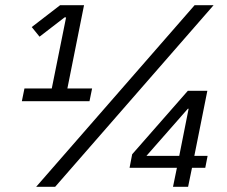

<svg xmlns="http://www.w3.org/2000/svg" viewBox="-20 -718 871 738"><path d="M324 -329 334 -378H239L303 -698H211L102 -614L132 -577L228 -651H234L179 -378H74L64 -329ZM192 0 801 -698H728L119 0ZM703 0 718 -73H769L778 -119H727L777 -369H702L488 -125L478 -73H660L645 0ZM669 -119H543L702 -300H705Z"/></svg>

Font: Braiins Sans
Style: Italic
Weight: 400
Italic angle: -11.31°
Designer: Mike Abbink, Paul van der Laan, Pieter van Rosmalen, Jiri Chlebus, Lubos Buracinsky
Foundry: Bold Monday, Sudetype
Version: Version 1.000;hotconv 1.0.109;makeotfexe 2.5.65596